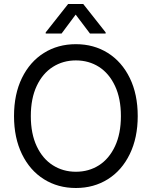

<svg xmlns="http://www.w3.org/2000/svg" viewBox="-20 -940 767 970"><path d="M363.3 9.8Q272.5 9.8 201.7 -34.7Q130.9 -79.1 90.8 -161.6Q50.8 -244.1 50.8 -353.5Q50.8 -463.9 90.8 -545.9Q130.9 -627.9 201.7 -672.4Q272.5 -716.8 363.3 -716.8Q454.1 -716.8 524.9 -672.4Q595.7 -627.9 635.7 -545.9Q675.8 -463.9 675.8 -353.5Q675.8 -244.1 635.7 -161.6Q595.7 -79.1 524.9 -34.7Q454.1 9.8 363.3 9.8ZM363.3 -634.8Q298.8 -634.8 247.1 -602.1Q195.3 -569.3 165.5 -505.9Q135.7 -442.4 135.7 -353.5Q135.7 -264.6 165.5 -201.2Q195.3 -137.7 247.1 -105Q298.8 -72.3 363.3 -72.3Q428.7 -72.3 480 -105Q531.2 -137.7 561 -201.2Q590.8 -264.6 590.8 -353.5Q590.8 -442.4 561 -505.9Q531.2 -569.3 480 -602.1Q428.7 -634.8 363.3 -634.8ZM362.3 -866.2 291 -770.5H210.9V-776.4L324.2 -919.9H400.4L513.7 -776.4V-770.5H434.6Z"/></svg>

Font: Pretendard Std Variable
Style: Regular
Weight: 400
Designer: Base glyphs from Inter by Rasmus Andersson; Hangeul glyphs from Noto Sans CJK(Source Han Sans) by Jang Soo-young and Kan
Foundry: Kil Hyung-jin
Version: Version 1.309;Glyphs 3.2 (3225)